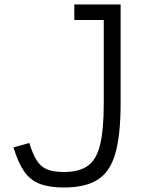

<svg xmlns="http://www.w3.org/2000/svg" viewBox="-20 -820 640 854"><path d="M264 14Q199 14 156.5 -2.5Q114 -19 87 -58.2Q60 -97.5 40 -164.5L110.5 -184Q125.5 -134 143.8 -105.8Q162 -77.5 190.5 -66.2Q219 -55 264 -55Q331.5 -55 370.2 -82.2Q409 -109.5 425.2 -176Q441.5 -242.5 441.5 -359.5V-731H310.5V-800H516.5V-359.5Q516.5 -219 493 -137.2Q469.5 -55.5 414.5 -20.8Q359.5 14 264 14Z"/></svg>

Font: Victor Mono Thin
Style: Regular
Weight: 100
Monospace: yes
Designer: Rune Bjørnerås
Version: Version 1.561;gftools[0.9.30]